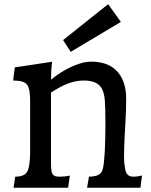

<svg xmlns="http://www.w3.org/2000/svg" viewBox="-20 -879 707 899"><path d="M51.3 -51.8Q91.8 -51.8 105.5 -72.3Q121.1 -95.7 121.1 -168.9V-404.8Q121.1 -463.4 106.9 -482.4Q92.8 -502 41.5 -502L49.3 -563.5L224.1 -589.8Q218.8 -550.3 218.8 -505.9Q281.2 -557.1 349.6 -580.1Q378.9 -590.3 410.2 -590.3Q441.4 -590.3 470.9 -581.1Q500.5 -571.8 522.5 -550.8Q570.8 -505.4 570.8 -415.5Q570.8 -360.8 567.4 -308.6Q558.1 -151.9 561.8 -117.7Q565.4 -83.5 570.3 -72.3Q579.6 -51.8 603.5 -51.8Q626.5 -51.8 645 -57.6L637.7 0H387.7L396.5 -51.8Q437 -51.8 452.1 -69.3Q458.5 -76.7 461.7 -89.6Q464.8 -102.5 467 -122.6Q469.2 -142.6 470.7 -170.9Q473.6 -228.5 473.6 -301.5Q473.6 -374.5 470.9 -408Q468.3 -441.4 458 -461.9Q438.5 -502 372.1 -502Q310.5 -502 242.2 -460L218.8 -445.8V-117.7Q218.8 -73.7 225.6 -64.5Q232.4 -55.2 241.2 -53.5Q250 -51.8 260.7 -51.8Q285.6 -51.8 307.1 -57.1L298.8 0H43.5ZM275.4 -691.4 486.3 -859.4 545.9 -776.4 311 -636.2Z"/></svg>

Font: HeadlandOne
Style: Regular
Weight: 400
Designer: Gary Lonergan
Foundry: Sorkin Type Co.
Version: Version 1.002